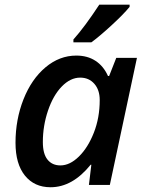

<svg xmlns="http://www.w3.org/2000/svg" viewBox="-20 -786 619 816"><path d="M194.8 9.8Q126 9.8 85.9 -39.8Q45.9 -89.4 45.9 -179.2Q45.9 -277.8 79.8 -363.8Q113.8 -449.7 173.3 -499.8Q232.9 -549.8 304.2 -549.8Q351.6 -549.8 385.7 -527.6Q419.9 -505.4 439 -462.9H443.8L474.1 -540H562L446.8 0H357.9L368.2 -85.9H365.2Q288.1 9.8 194.8 9.8ZM236.8 -83Q276.9 -83 315.4 -120.8Q354 -158.7 378.9 -222.2Q403.8 -285.6 403.8 -360.8Q403.8 -403.8 380.9 -429.9Q357.9 -456.1 320.8 -456.1Q279.3 -456.1 242.7 -418.5Q206.1 -380.9 184.1 -316.2Q162.1 -251.5 162.1 -182.1Q162.1 -132.3 181.9 -107.7Q201.7 -83 236.8 -83ZM292 -618.2Q339.4 -670.9 401.9 -766.1H530.8V-756.8Q504.4 -724.6 453.6 -678Q402.8 -631.3 368.2 -606H292Z"/></svg>

Font: TypoPRO Open Sans
Style: Italic
Weight: 600
Italic angle: -12°
Foundry: Ascender Corporation
Version: Version 1.10